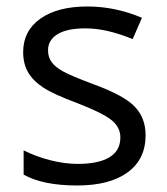

<svg xmlns="http://www.w3.org/2000/svg" viewBox="-20 -565 517 595"><path d="M431.2 -146Q431.2 -71.3 375.5 -30.8Q319.8 9.8 219.2 9.8Q112.8 9.8 53.2 -23.9V-99.1Q91.8 -79.6 136 -68.4Q180.2 -57.1 221.2 -57.1Q284.7 -57.1 318.8 -77.4Q353 -97.7 353 -139.2Q353 -170.4 325.9 -192.6Q298.8 -214.8 220.2 -245.1Q145.5 -272.9 114 -293.7Q82.5 -314.5 67.1 -340.8Q51.8 -367.2 51.8 -403.8Q51.8 -469.2 105 -507.1Q158.2 -544.9 251 -544.9Q337.4 -544.9 419.9 -509.8L391.1 -443.8Q310.5 -477.1 245.1 -477.1Q187.5 -477.1 158.2 -459Q128.9 -440.9 128.9 -409.2Q128.9 -387.7 139.9 -372.6Q150.9 -357.4 175.3 -343.8Q199.7 -330.1 269 -304.2Q364.3 -269.5 397.7 -234.4Q431.2 -199.2 431.2 -146Z"/></svg>

Font: f08361285
Style: Regular
Weight: 400
Foundry: Ascender Corporation
Version: Version 1.10